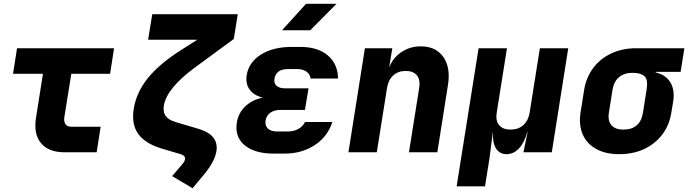

<svg xmlns="http://www.w3.org/2000/svg" viewBox="-20 -805 3640 1015"><path d="M321 0Q237 0 197 -48Q157 -96 170 -180L207 -415H49L70 -550H583L562 -415H357L320 -185Q317 -163 326 -149Q335 -135 357 -135H512L491 0Z M998 190 890 126 944 63Q957 47 958 37Q961 19 938 11L837 -19Q749 -45 711.5 -96Q674 -147 687 -230Q701 -316 760.5 -390.5Q820 -465 932 -537L1023 -595H763L785 -730H1237L1216 -599L1009 -447Q861 -338 846 -246Q841 -212 856 -191.5Q871 -171 908 -160L1029 -124Q1138 -92 1124 -5Q1115 49 1059 117Z M1484 7H1427Q1326 7 1273 -37.5Q1220 -82 1232 -157Q1240 -208 1277 -243Q1314 -278 1369 -289Q1323 -300 1300 -331Q1277 -362 1284 -407Q1295 -476 1359.5 -516.5Q1424 -557 1522 -557H1568Q1660 -557 1713 -512Q1766 -467 1767 -390H1622Q1619 -413 1600 -426.5Q1581 -440 1550 -440H1504Q1439 -440 1431 -389Q1427 -365 1442 -351.5Q1457 -338 1488 -338H1611L1592 -224H1463Q1430 -224 1409 -209Q1388 -194 1384 -168Q1380 -141 1396 -125.5Q1412 -110 1445 -110H1502Q1533 -110 1557.5 -123.5Q1582 -137 1592 -160H1737Q1712 -83 1644 -38Q1576 7 1484 7ZM1471 -645 1598 -785H1759L1620 -645Z M1822 0 1909 -550H2054L2037 -448Q2057 -499 2102 -529.5Q2147 -560 2204 -560Q2284 -560 2323.5 -504Q2363 -448 2348 -355L2292 0H2142L2196 -340Q2203 -383 2184 -406.5Q2165 -430 2125 -430Q2085 -430 2059 -406.5Q2033 -383 2026 -340L1972 0Z M2394 180 2510 -550H2660L2606 -210Q2599 -167 2618.5 -143.5Q2638 -120 2679 -120Q2720 -120 2746.5 -143.5Q2773 -167 2780 -210L2834 -550H2984L2897 0H2747L2769 -105H2767Q2752 -51 2723.5 -20.5Q2695 10 2658 10Q2621 10 2602 -20.5Q2583 -51 2586 -105H2585L2568 30L2544 180Z M3254 10Q3181 10 3131.5 -17.5Q3082 -45 3060.5 -94.5Q3039 -144 3049 -210L3068 -330Q3079 -396 3116 -445.5Q3153 -495 3211.5 -522.5Q3270 -550 3343 -550H3598L3578 -425H3446V-422Q3499 -410 3523.5 -370Q3548 -330 3539 -270L3529 -210Q3519 -144 3481.5 -94.5Q3444 -45 3386 -17.5Q3328 10 3254 10ZM3275 -120Q3365 -120 3379 -210L3398 -330Q3407 -384 3387 -402Q3367 -420 3323 -420Q3280 -420 3252.5 -397Q3225 -374 3218 -330L3199 -210Q3192 -167 3212 -143.5Q3232 -120 3275 -120Z"/></svg>

Font: JetBrains Mono ExtraBold
Style: Italic
Weight: 800
Italic angle: -9°
Monospace: yes
Designer: Philipp Nurullin, Konstantin Bulenkov
Foundry: JetBrains
Version: Version 2.305; ttfautohint (v1.8.4.7-5d5b)